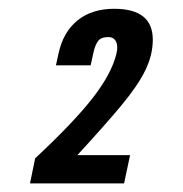

<svg xmlns="http://www.w3.org/2000/svg" viewBox="-20 -728 426 448"><path d="M50 -300H269.5L283.5 -366H160.5Q224 -435 262.8 -481.5Q301.5 -528 319 -563.8Q336.5 -599.5 336.5 -635.5Q336.5 -707.5 246.5 -707.5Q194.5 -707.5 161 -680.5Q127.5 -653.5 116.5 -603L110.5 -575.5H191.5L197.5 -603Q201.5 -622 208.5 -631.8Q215.5 -641.5 232.5 -641.5Q245.5 -641.5 250.8 -631Q256 -620.5 251.5 -602Q240.5 -556.5 196.8 -500Q153 -443.5 62 -358.5Z"/></svg>

Font: League Gothic
Style: Italic
Weight: 400
Designer: The League of Moveable Type
Version: Version 1.600; ttfautohint (v1.8.3)